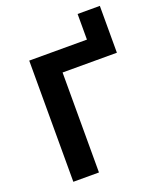

<svg xmlns="http://www.w3.org/2000/svg" viewBox="-156 -964 893 1063"><g transform="rotate(-20 290.5 -432.5)"><path d="M90 -714H430V-865H561V-589H241V0H90Z"/></g></svg>

Font: OpenSansMMV
Style: Bold
Weight: 700
Foundry: Ascender Corporation
Version: Version 4.001